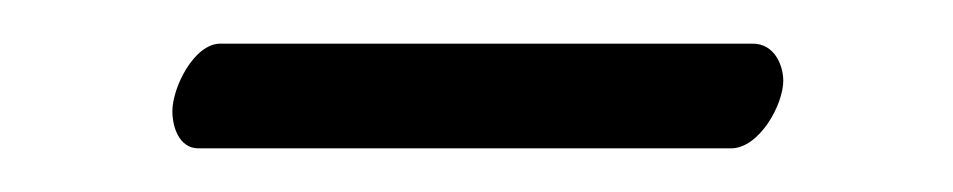

<svg xmlns="http://www.w3.org/2000/svg" viewBox="-20 -593 437 88"><path d="M315 -525C328 -525 339 -545 339 -556C339 -563 335 -573 325 -573H81C69 -573 59 -553 59 -542C59 -535 62 -525 71 -525Z"/></svg>

Font: Libertinus Serif Semibold
Style: Regular
Weight: 600
Designer: Philipp H. Poll, Khaled Hosny
Foundry: Caleb Maclennan
Version: Version 7.050;RELEASE